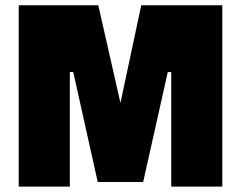

<svg xmlns="http://www.w3.org/2000/svg" viewBox="-20 -694 896 714"><path d="M49.7 0V-674.5H345.5L427.9 -311.2L505.3 -674.5H806.7V0H616.7V-425.9H603.9L512.4 -17.3H343.4L252.4 -425.9H239.7V0Z"/></svg>

Font: Titillium Web SemiBold
Style: Regular
Weight: 600
Designer: Mohamed Gaber, Accademia di Belle Arti di Urbino
Foundry: Kief Type Foundry, Accademia di Belle Arti di Urbino
Version: Version 3.000; ttfautohint (v1.8.4)